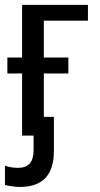

<svg xmlns="http://www.w3.org/2000/svg" viewBox="-20 -548 405 776"><path d="M69.3 -251H9.8V-315.4H69.3V-528.3H335.4V-464.4H157.2V-315.4H256.3V-251H157.2V-75.7H197.8V63Q197.8 207.5 60.5 207.5Q35.6 207.5 0 199.7V121.6Q23.9 130.4 54.2 130.4Q115.7 130.4 115.7 59.6V0H69.3Z"/></svg>

Font: Arial
Style: Regular
Weight: 400
Designer: Steve Matteson
Foundry: Ascender Corporation
Version: Version 2.00.3